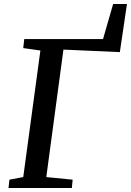

<svg xmlns="http://www.w3.org/2000/svg" viewBox="-20 -938 654 958"><path d="M22.5 0 27 -41.5 96 -54.5 181.5 -686 96 -698 101 -743H494L544.5 -918H613.5L578 -678L296.5 -690.5L211 -54.5L342.5 -41.5L338.5 0Z"/></svg>

Font: Merriweather Medium
Style: Italic
Weight: 500
Italic angle: -7.8°
Version: Version 2.101